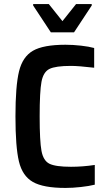

<svg xmlns="http://www.w3.org/2000/svg" viewBox="-20 -916 526 944"><path d="M56 -344Q56 -493 73.5 -565Q91 -637 142 -666.5Q193 -696 302 -696Q339 -696 378.5 -691.5Q418 -687 443 -680V-583Q366 -592 329 -592Q253 -592 223 -577Q193 -562 184 -514Q175 -466 175 -344Q175 -222 184 -174Q193 -126 223 -111Q253 -96 329 -96Q387 -96 446 -105V-8Q418 -1 377.5 3.5Q337 8 302 8Q193 8 141.5 -21.5Q90 -51 73 -122.5Q56 -194 56 -344ZM230 -757 143 -889V-896H220L287 -812L354 -896H431V-889L344 -757Z"/></svg>

Font: Saira Semi Condensed Medium
Style: Regular
Weight: 500
Width: 4
Designer: Hector Gatti with collaboration of the Omnibus-Type team
Foundry: Omnibus-Type
Version: Version 1.001; ttfautohint (v1.8)